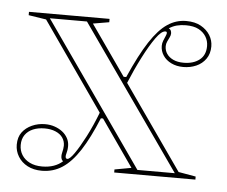

<svg xmlns="http://www.w3.org/2000/svg" viewBox="-44 -564 744 629"><g transform="rotate(5 328.5 -250.0)"><path d="M352 0V-10L407 -20L86 -480L28 -489V-500H293V-489L240 -480L562 -20L619 -10V0ZM115 15Q88 15 68 4.5Q48 -6 37 -24Q26 -42 26 -63Q26 -88 38 -104Q50 -120 70 -129Q90 -138 113 -138Q130 -138 144.5 -133Q159 -128 170 -119.5Q181 -111 187.5 -99Q194 -87 194 -73Q194 -66 193 -59.5Q192 -53 190.5 -48Q189 -43 189 -39Q189 -31 195 -31Q203 -31 218 -52.5Q233 -74 252 -110.5Q271 -147 289 -194L305 -173H293Q266 -107 239 -65.5Q212 -24 182 -4.5Q152 15 115 15ZM547 -364Q525 -364 507.5 -372.5Q490 -381 480.5 -395.5Q471 -410 471 -427Q471 -436 474.5 -444.5Q478 -453 481 -460Q484 -467 484 -470Q484 -475 479 -475Q466 -475 447.5 -449Q429 -423 408 -382Q387 -341 368 -295L355 -315H364Q397 -390 425.5 -433.5Q454 -477 482.5 -496Q511 -515 544 -515Q573 -515 592.5 -504Q612 -493 622.5 -476Q633 -459 633 -439Q633 -415 621 -398Q609 -381 589.5 -372.5Q570 -364 547 -364ZM427 -15H550L220 -485H98ZM115 1Q136 1 153 -5Q170 -11 182 -22Q175 -27 175 -39Q175 -44 176.5 -50Q178 -56 179 -62Q180 -68 180 -73Q180 -88 172 -99.5Q164 -111 148.5 -117.5Q133 -124 113 -124Q91 -124 74.5 -117Q58 -110 48.5 -96.5Q39 -83 39 -63Q39 -45 48 -30.5Q57 -16 74 -7.5Q91 1 115 1ZM547 -378Q579 -378 599 -393.5Q619 -409 619 -439Q619 -456 610.5 -470Q602 -484 586 -492.5Q570 -501 544 -501Q528 -501 514.5 -497.5Q501 -494 489 -486Q494 -484 496 -479.5Q498 -475 498 -470Q498 -464 494.5 -457Q491 -450 487.5 -442.5Q484 -435 484 -427Q484 -413 491.5 -402Q499 -391 513 -384.5Q527 -378 547 -378Z"/></g></svg>

Font: Kalnia Glaze Thin Medium
Style: Regular
Weight: 500
Version: Version 1.110